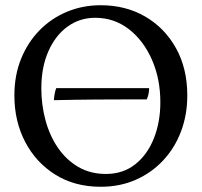

<svg xmlns="http://www.w3.org/2000/svg" viewBox="-20 -705 771 734"><path d="M365 9Q266 9 192 -37Q118 -83 76.5 -162Q35 -241 35 -340Q35 -417 60.5 -480Q86 -543 131 -589Q176 -635 236 -660Q296 -685 365 -685Q461 -685 535.5 -641.5Q610 -598 653 -520.5Q696 -443 696 -340Q696 -266 672 -202.5Q648 -139 603.5 -91.5Q559 -44 498.5 -17.5Q438 9 365 9ZM385 -40Q450 -40 496.5 -76.5Q543 -113 568 -175.5Q593 -238 593 -314Q593 -404 560.5 -477.5Q528 -551 472 -594Q416 -637 344 -637Q285 -637 238.5 -603.5Q192 -570 165 -509Q138 -448 138 -367Q138 -304 154 -245Q170 -186 201.5 -140Q233 -94 279 -67Q325 -40 385 -40ZM186 -322Q186 -328 188.5 -343.5Q191 -359 195 -368H550Q550 -358 548 -347Q546 -336 541 -325Q525 -325 473 -325Q421 -325 346.5 -324.5Q272 -324 186 -322Z"/></svg>

Font: Vollkorn
Style: Regular
Weight: 400
Designer: Friedrich Althausen
Foundry: Friedrich Althausen
Version: Version 5.001